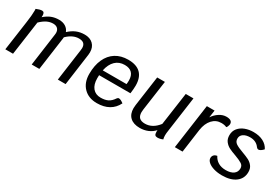

<svg xmlns="http://www.w3.org/2000/svg" viewBox="31 -1299 2939 2049"><g transform="rotate(30 1500.5 -275.0)"><path d="M827 -423Q827 -403 825 -392L771 0H675L729 -389Q732 -406 732 -420Q732 -457 712.5 -475Q693 -493 652 -493Q577 -493 505 -423L503 -404L447 0H353L408 -399Q410 -413 410 -420Q410 -455 390 -474Q370 -493 334 -493Q296 -493 259 -475Q222 -457 182 -418L123 0H28L79 -360Q93 -455 93 -513Q93 -530 92 -535Q110 -543 129 -548.5Q148 -554 162 -554Q193 -554 193 -510Q193 -497 192 -490Q234 -527 276 -543.5Q318 -560 369 -560Q416 -560 449 -539.5Q482 -519 496 -482Q539 -522 584.5 -541Q630 -560 685 -560Q751 -560 789 -523Q827 -486 827 -423Z M1033 -261Q1032 -249 1032 -224Q1032 -146 1067.5 -103.5Q1103 -61 1166 -61Q1220 -61 1255.5 -79Q1291 -97 1319 -140Q1328 -153 1341 -153Q1363 -153 1399 -125Q1366 -58 1305.5 -24Q1245 10 1160 10Q1057 10 996 -52.5Q935 -115 935 -221Q935 -326 969.5 -402.5Q1004 -479 1068.5 -519.5Q1133 -560 1222 -560Q1324 -560 1375.5 -509Q1427 -458 1427 -359Q1427 -319 1419 -261ZM1041 -325H1334Q1337 -346 1337 -371Q1337 -431 1306.5 -462Q1276 -493 1217 -493Q1148 -493 1103 -449.5Q1058 -406 1041 -325Z M1969 -120Q1963 -83 1963 -57Q1963 -31 1969 -10Q1936 5 1904 5Q1883 5 1874 -6Q1865 -17 1865 -46Q1865 -58 1866 -65Q1834 -29 1788 -9.5Q1742 10 1689 10Q1611 10 1569 -29Q1527 -68 1527 -140Q1527 -159 1530 -180L1582 -550H1677L1625 -182Q1622 -163 1622 -147Q1622 -101 1644.5 -79Q1667 -57 1714 -57Q1807 -57 1877 -148L1934 -550H2029Z M2505 -508 2504 -498Q2499 -473 2485 -459Q2461 -472 2419 -472Q2354 -472 2309.5 -423.5Q2265 -375 2252 -290L2212 0H2117L2194 -550H2289L2276 -459Q2305 -503 2347 -530Q2389 -557 2433 -557Q2505 -557 2505 -508Z M2503 -90Q2503 -112 2516.5 -127Q2530 -142 2556 -146Q2576 -105 2614.5 -82Q2653 -59 2709 -59Q2769 -59 2803 -83.5Q2837 -108 2837 -153Q2837 -187 2808.5 -205.5Q2780 -224 2720 -246Q2668 -264 2635.5 -280.5Q2603 -297 2580 -326.5Q2557 -356 2557 -402Q2557 -453 2586 -488.5Q2615 -524 2662.5 -542Q2710 -560 2765 -560Q2836 -560 2886 -534Q2936 -508 2960 -460Q2945 -443 2929.5 -433Q2914 -423 2902 -423Q2888 -423 2877 -437Q2838 -493 2762 -493Q2711 -493 2680 -472Q2649 -451 2649 -414Q2649 -377 2679 -356.5Q2709 -336 2771 -314Q2823 -295 2854.5 -279Q2886 -263 2908 -234.5Q2930 -206 2930 -162Q2930 -82 2869 -36Q2808 10 2702 10Q2646 10 2600.5 -3.5Q2555 -17 2529 -40Q2503 -63 2503 -90Z"/></g></svg>

Font: Krub Medium
Style: Italic
Weight: 500
Italic angle: -8°
Designer: Ekaluck Peanpanawate
Foundry: Cadson Demak Co.,Ltd.
Version: Version 1.000; ttfautohint (v1.6)